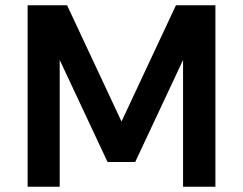

<svg xmlns="http://www.w3.org/2000/svg" viewBox="-20 -710 924 730"><path d="M85 0V-690H235L442 -248L649 -690H799V0H676V-482L494 -94H389L207 -482V0Z"/></svg>

Font: Oxanium SemiBold
Style: Regular
Weight: 600
Designer: Severin Meyer
Version: Version 2.000